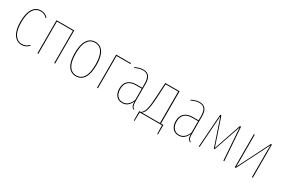

<svg xmlns="http://www.w3.org/2000/svg" viewBox="71 -1496 3798 2599"><g transform="rotate(30 1970.0 -196.5)"><path d="M341 -478 332 -469Q311 -493 287 -504Q263 -515 232 -515Q158 -515 117 -450.5Q76 -386 76 -256Q76 -129 118 -66.5Q160 -4 231 -4Q291 -4 336 -52L345 -44Q321 -18 293.5 -4.5Q266 9 231 9Q154 9 107.5 -58.5Q61 -126 61 -256Q61 -390 106 -459Q151 -528 232 -528Q265 -528 291.5 -516Q318 -504 341 -478Z M738 -505H489V0H475V-518H752V0H738Z M1248 -262Q1248 -127 1203.5 -59Q1159 9 1079 9Q999 9 955 -58.5Q911 -126 911 -258Q911 -393 956 -460.5Q1001 -528 1080 -528Q1160 -528 1204 -461.5Q1248 -395 1248 -262ZM926 -258Q926 -131 966 -67.5Q1006 -4 1079 -4Q1153 -4 1193 -67.5Q1233 -131 1233 -262Q1233 -390 1193.5 -452.5Q1154 -515 1080 -515Q1007 -515 966.5 -452Q926 -389 926 -258Z M1407 0V-518H1640L1638 -505H1421V0Z M1991 -1 1988 9Q1961 -1 1950 -24Q1939 -47 1939 -93Q1916 -42 1883 -16.5Q1850 9 1803 9Q1741 9 1707 -33Q1673 -75 1673 -145Q1673 -222 1719 -264Q1765 -306 1849 -306H1937V-375Q1937 -444 1912 -480Q1887 -516 1829 -516Q1774 -516 1708 -483L1704 -494Q1770 -528 1830 -528Q1951 -528 1951 -376V-101Q1951 -55 1960 -32.5Q1969 -10 1991 -1ZM1937 -115V-293H1850Q1770 -293 1729 -255.5Q1688 -218 1688 -145Q1688 -80 1718 -42Q1748 -4 1803 -4Q1893 -4 1937 -115Z M2437 -13V135H2426L2422 0H2075L2071 135H2060V-13H2087Q2110 -33 2124 -59Q2138 -85 2147.5 -139.5Q2157 -194 2162 -292L2175 -518H2399V-13ZM2384 -505H2188L2177 -294Q2171 -196 2161.5 -140.5Q2152 -85 2138 -57.5Q2124 -30 2101 -13H2384Z M2872 -1 2869 9Q2842 -1 2831 -24Q2820 -47 2820 -93Q2797 -42 2764 -16.5Q2731 9 2684 9Q2622 9 2588 -33Q2554 -75 2554 -145Q2554 -222 2600 -264Q2646 -306 2730 -306H2818V-375Q2818 -444 2793 -480Q2768 -516 2710 -516Q2655 -516 2589 -483L2585 -494Q2651 -528 2711 -528Q2832 -528 2832 -376V-101Q2832 -55 2841 -32.5Q2850 -10 2872 -1ZM2818 -115V-293H2731Q2651 -293 2610 -255.5Q2569 -218 2569 -145Q2569 -80 2599 -42Q2629 -4 2684 -4Q2774 -4 2818 -115Z M3396 0H3382L3352 -429L3348 -502L3202 -76H3189L3045 -502L3040 -429L3010 0H2997L3034 -518H3052L3196 -92L3341 -518H3359Z M3842 0H3828V-394Q3828 -429 3830 -501L3577 0H3560V-518H3574V-136Q3574 -60 3573 -17L3826 -518H3842Z"/></g></svg>

Font: Fira Sans Compressed Hair
Style: Regular
Weight: 100
Width: 1
Designer: bBox Type GmbH & Carrois Corporate GbR & Edenspiekermann AG
Foundry: bBox Type GmbH & Carrois Corporate GbR & Edenspiekermann AG
Version: Version 4.301